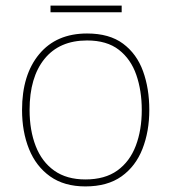

<svg xmlns="http://www.w3.org/2000/svg" viewBox="-20 -658 615 688"><path d="M515 -264Q515 -187 490.5 -124.5Q466 -62 415.5 -26Q365 10 286 10Q210 10 159.5 -26Q109 -62 84 -124Q59 -186 59 -264Q59 -390 120.5 -464Q182 -538 292 -538Q372 -538 421 -501.5Q470 -465 492.5 -403Q515 -341 515 -264ZM86 -264Q86 -191 108 -134.5Q130 -78 174.5 -46.5Q219 -15 286 -15Q356 -15 400.5 -47Q445 -79 466.5 -135.5Q488 -192 488 -264Q488 -333 468.5 -389.5Q449 -446 406 -479.5Q363 -513 292 -513Q193 -513 139.5 -447Q86 -381 86 -264ZM416 -638V-614H161V-638Z"/></svg>

Font: Noto Sans Gujarati Thin
Style: Regular
Weight: 100
Designer: Jelle Bosma - Monotype Design Team, Universal Thirst
Foundry: Monotype Imaging Inc.
Version: Version 2.106; ttfautohint (v1.8.4.7-5d5b)